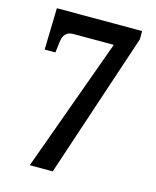

<svg xmlns="http://www.w3.org/2000/svg" viewBox="-109 -789 701 864"><g transform="rotate(15 242.0 -357.0)"><path d="M113 0 338 -621H148Q104 -621 99 -568L93 -520H43L48 -714H445V-676L220 0Z"/></g></svg>

Font: Noto Serif Hebrew Condensed SemiBold
Style: Regular
Weight: 600
Width: 3
Designer: Monotype Design Team
Foundry: Monotype Imaging Inc.
Version: Version 2.004; ttfautohint (v1.8.4.7-5d5b)